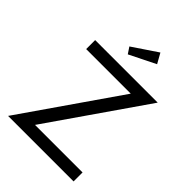

<svg xmlns="http://www.w3.org/2000/svg" viewBox="-278 -1122 1250 1250"><g transform="rotate(45 347.5 -496.5)"><path d="M33.6 0 495.9 -667.3H85.5V-750H661.4L199.1 -82.7H636.8V0ZM443.2 -993.2 481.8 -924.1 301.4 -834.5 272.3 -878.2Z"/></g></svg>

Font: Spartan Med
Style: Regular
Weight: 500
Designer: Matt Bailey, Mirko Velimirovic
Foundry: Matt Bailey
Version: Version 1.005